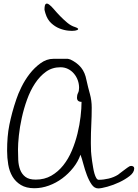

<svg xmlns="http://www.w3.org/2000/svg" viewBox="-20 -1046 767 1068"><path d="M19.5 -207Q19.5 -248 22.5 -283.2Q25.4 -318.4 32.2 -352.1Q39.1 -385.7 48.3 -420.4Q57.6 -455.1 71.3 -495.1Q80.1 -522.5 99.1 -561.5Q118.2 -600.6 145 -635.3Q171.9 -669.9 205.6 -694.3Q239.3 -718.8 276.4 -718.8H357.4Q358.4 -718.8 363.8 -717.3Q369.1 -715.8 372.1 -714.8Q410.2 -696.3 431.6 -669.4Q453.1 -642.6 460.9 -600.6Q469.7 -560.5 480 -523.9Q490.2 -487.3 490.2 -447.3Q490.2 -399.4 487.8 -352.5Q485.4 -305.7 485.4 -257.8Q485.4 -254.9 485.4 -247.6Q485.4 -240.2 485.8 -231.4Q486.3 -222.7 486.3 -214.8Q486.3 -207 486.3 -205.1Q487.3 -197.3 488.3 -182.6Q489.3 -168 492.2 -150.4Q495.1 -132.8 498 -114.3Q501 -95.7 505.4 -80.6Q509.8 -65.4 515.6 -55.7Q521.5 -45.9 529.3 -45.9Q555.7 -45.9 584.5 -52.7Q613.3 -59.6 636.7 -74.2Q638.7 -76.2 646 -81.5Q653.3 -86.9 661.6 -93.3Q669.9 -99.6 677.2 -105Q684.6 -110.4 688.5 -113.3Q695.3 -118.2 699.7 -120.6Q704.1 -123 710.9 -123Q716.8 -123 721.7 -119.6Q726.6 -116.2 726.6 -109.4Q726.6 -86.9 701.7 -67.4Q676.8 -47.9 643.6 -32.2Q610.4 -16.6 576.7 -7.3Q543 2 526.4 2Q504.9 2 489.7 -20Q474.6 -42 463.4 -71.8Q452.1 -101.6 443.8 -133.3Q435.5 -165 427.7 -185.5Q414.1 -146.5 387.2 -112.8Q360.4 -79.1 326.2 -53.7Q292 -28.3 252 -13.7Q211.9 1 170.9 1Q126 1 96.2 -17.1Q66.4 -35.2 49.3 -64Q32.2 -92.8 25.9 -130.4Q19.5 -168 19.5 -207ZM80.1 -214.8Q80.1 -185.5 81.5 -155.8Q83 -126 92.3 -101.6Q101.6 -77.1 121.6 -62Q141.6 -46.9 178.7 -46.9Q227.5 -46.9 265.6 -68.8Q303.7 -90.8 332 -126.5Q360.4 -162.1 379.9 -208.5Q399.4 -254.9 411.1 -303.2Q422.9 -351.6 428.2 -397.5Q433.6 -443.4 433.6 -479.5Q408.2 -479.5 408.2 -502.9Q408.2 -517.6 414.1 -528.8Q419.9 -540 419.9 -557.6Q419.9 -579.1 412.6 -599.6Q405.3 -620.1 391.1 -636.7Q377 -653.3 357.9 -662.6Q338.9 -671.9 316.4 -671.9Q270.5 -671.9 235.8 -647Q201.2 -622.1 174.8 -582Q148.4 -542 130.4 -491.7Q112.3 -441.4 101.1 -390.1Q89.8 -338.9 85 -292.5Q80.1 -246.1 80.1 -214.8ZM227.5 -992.2Q227.5 -1018.6 234.4 -1023.9Q241.2 -1029.3 252.9 -1021Q264.6 -1012.7 280.3 -994.1Q295.9 -975.6 314.9 -956.1Q334 -936.5 354.5 -919.4Q375 -902.3 397.5 -895.5Q417 -888.7 414.6 -883.3Q412.1 -877.9 397.5 -875.5Q382.8 -873 359.4 -875.5Q335.9 -877.9 311 -887.7Q286.1 -897.5 264.6 -917.5Q243.2 -937.5 233.4 -969.7Q233.4 -969.7 232.4 -972.7Q231.4 -975.6 230.5 -979.5Q229.5 -983.4 228.5 -987.3Q227.5 -991.2 227.5 -992.2Z"/></svg>

Font: Cedarville Cursive
Style: Regular
Weight: 400
Designer: Kimberly Geswein
Foundry: Kimberly Geswein
Version: Version 1.001 2010